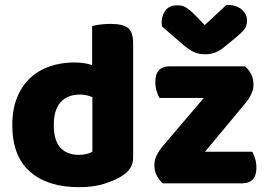

<svg xmlns="http://www.w3.org/2000/svg" viewBox="-20 -760 1107 796"><path d="M288 -501Q331 -501 362 -490V-652Q373 -655 393.5 -658Q414 -661 438 -661Q488 -661 510 -644.5Q532 -628 532 -581V-107Q532 -60 488 -32Q459 -13 413.5 1.5Q368 16 308 16Q177 16 104 -48.5Q31 -113 31 -241Q31 -307 51 -356Q71 -405 105.5 -437Q140 -469 187 -485Q234 -501 288 -501ZM363 -357Q352 -362 339 -365Q326 -368 312 -368Q260 -368 231.5 -336.5Q203 -305 203 -241Q203 -178 230 -148Q257 -118 307 -118Q325 -118 340 -122Q355 -126 363 -131ZM996 -485Q1012 -471 1021.5 -452Q1031 -433 1031 -409Q1031 -389 1021.5 -369.5Q1012 -350 998 -333L830 -131H1026Q1032 -120 1037.5 -103Q1043 -86 1043 -66Q1043 -31 1027.5 -15.5Q1012 0 986 0H655Q639 -14 629.5 -33Q620 -52 620 -76Q620 -96 629.5 -115.5Q639 -135 653 -152L825 -354H641Q635 -365 629.5 -382Q624 -399 624 -419Q624 -454 639.5 -469.5Q655 -485 681 -485ZM829 -656 919 -740Q958 -740 981 -721.5Q1004 -703 1004 -674Q1004 -652 992.5 -637.5Q981 -623 956 -603L911 -566Q891 -549 871.5 -542Q852 -535 832 -535Q818 -535 807 -537Q796 -539 784.5 -544Q773 -549 759 -559Q745 -569 726 -586L652 -650Q651 -655 650.5 -659Q650 -663 650 -668Q650 -694 665.5 -716Q681 -738 714 -738Q724 -738 732.5 -736.5Q741 -735 750 -729.5Q759 -724 770 -715Q781 -706 795 -691Z"/></svg>

Font: Baloo Bhaina 2 ExtraBold
Style: Regular
Weight: 800
Designer: Yesha Goshar, Manish Minz, Shuchita Grover and Ek Type
Foundry: Ek Type
Version: Version 1.640;hotconv 1.0.111;makeotfexe 2.5.65597; ttfautoh